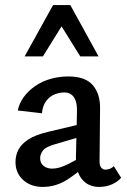

<svg xmlns="http://www.w3.org/2000/svg" viewBox="-20 -729 499 756"><path d="M370 7Q328 7 303 -23Q278 -53 279 -110L283 -287Q284 -315 278 -332Q272 -349 260.5 -357Q249 -365 233 -365Q215 -365 195.5 -357.5Q176 -350 162 -331.5Q148 -313 145 -283L50 -294Q56 -323 74 -347.5Q92 -372 119 -390.5Q146 -409 179.5 -418.5Q213 -428 249 -428Q316 -428 345.5 -393.5Q375 -359 374 -301L372 -92Q372 -77 378.5 -69Q385 -61 395 -61Q404 -61 413 -64.5Q422 -68 428 -75L457 -29Q443 -13 420.5 -3Q398 7 370 7ZM149 7Q101 7 71 -20.5Q41 -48 41 -91Q41 -116 52 -138.5Q63 -161 91 -179.5Q119 -198 170 -210L334 -249L339 -203L193 -160Q159 -150 148.5 -135.5Q138 -121 138 -106Q138 -87 151.5 -76Q165 -65 186 -65Q213 -65 249.5 -83.5Q286 -102 331 -129L337 -95Q293 -53 247 -23Q201 7 149 7ZM296 -507 207 -650 189 -709H257L368 -507ZM77 -507 189 -709H257L239 -652L149 -507Z"/></svg>

Font: Ysabeau SemiBold
Style: Regular
Weight: 600
Designer: Christian Thalmann (Catharsis Fonts)
Version: Version 2.000;gftools[0.9.27.dev2+g8671c4b]